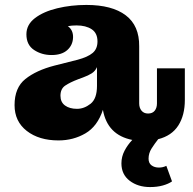

<svg xmlns="http://www.w3.org/2000/svg" viewBox="-20 -558 784 778"><path d="M217 11Q138 11 88.5 -27.5Q39 -66 39 -132Q39 -203 83 -238Q127 -273 200 -292L295 -316Q336 -327 355.5 -343.5Q375 -360 375 -390Q375 -424 351.5 -439.5Q328 -455 290 -455Q271 -455 255 -452Q277 -436 276 -406Q275 -375 252.5 -355Q230 -335 189 -335Q149 -335 118 -355.5Q87 -376 87 -419Q87 -458 121.5 -484.5Q156 -511 212 -524.5Q268 -538 330 -538Q434 -538 489.5 -496Q545 -454 544 -370V-139Q544 -121 553.5 -109.5Q563 -98 580 -98Q598 -98 607 -109.5Q616 -121 616 -139V-281H729V-153Q729 -91 702.5 -49.5Q676 -8 621 6Q606 25 594 44Q582 63 582 85Q582 103 594 112Q606 121 624 121Q640 121 654 114L677 177Q663 187 640 193.5Q617 200 588 200Q539 200 505.5 174.5Q472 149 472 104Q472 77 484.5 53Q497 29 516 9Q415 -11 397 -113Q375 -46 326 -17.5Q277 11 217 11ZM225 -170Q225 -144 243.5 -130.5Q262 -117 292 -117Q321 -117 347 -137.5Q373 -158 373 -210V-286Q366 -270 352 -261Q338 -252 316 -244L297 -237Q263 -224 244 -211Q225 -198 225 -170Z"/></svg>

Font: Montagu Slab 16pt
Style: Bold
Weight: 700
Designer: Florian Karsten
Foundry: Florian Karsten
Version: Version 1.000; ttfautohint (v1.8.3)